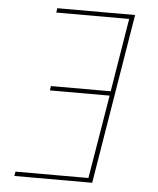

<svg xmlns="http://www.w3.org/2000/svg" viewBox="-53 -780 681 826"><g transform="rotate(5 288.0 -367.5)"><path d="M40 0H376L497 -735H161L158 -716H473L421 -399H163L160 -380H418L358 -19H43Z"/></g></svg>

Font: Iosevka Sparkle Thin
Style: Italic
Weight: 100
Italic angle: -9°
Designer: Belleve Invis
Foundry: Belleve Invis
Version: Version 4.5.0; ttfautohint (v1.8.3)